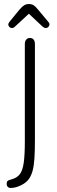

<svg xmlns="http://www.w3.org/2000/svg" viewBox="-20 -793 284 951"><path d="M153 -574Q153 -589 146.5 -597Q140 -605 128 -605Q117 -605 110 -597Q103 -589 103 -574V-93Q103 -25 97.5 13.5Q92 52 78 70Q64 88 38 95Q28 98 24 99.5Q20 101 17 104Q13 108 13 117Q13 127 18.5 132.5Q24 138 33 138Q57 138 84.5 124.5Q112 111 125 91Q136 74 142 51Q148 28 150.5 -8.5Q153 -45 153 -100ZM123 -725 190 -662Q199 -654 207 -654Q214 -654 219.5 -659.5Q225 -665 225 -672Q225 -679 219 -685L168 -746Q156 -761 146.5 -767Q137 -773 123 -773Q110 -773 100 -767Q90 -761 77 -746L27 -685Q21 -677 21 -672Q21 -665 26.5 -659.5Q32 -654 39 -654Q43 -654 47 -656Q51 -658 55 -662Z"/></svg>

Font: Beiruti Light
Style: Regular
Weight: 300
Designer: Arlette Boutros
Foundry: Boutros
Version: Version 1.41